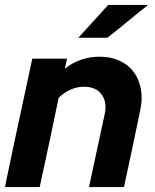

<svg xmlns="http://www.w3.org/2000/svg" viewBox="-21 -759 629 779"><path d="M-1 0Q26 -131 54 -260.5Q82 -390 110 -521H251Q249 -510 246.5 -500.5Q244 -491 242 -480Q273 -505 309 -517Q345 -529 383 -529Q429 -529 464.5 -512.5Q500 -496 521.5 -467Q543 -438 550.5 -398Q558 -358 548 -312Q532 -234 515.5 -156Q499 -78 482 0H340Q356 -75 372 -148.5Q388 -222 404 -297Q414 -345 391 -376Q368 -407 320 -407Q291 -407 264.5 -395Q238 -383 217 -362Q198 -271 179 -181Q160 -91 140 0ZM418 -739H580Q538 -706 497.5 -672.5Q457 -639 415 -606H297Q327 -639 357.5 -672.5Q388 -706 418 -739Z"/></svg>

Font: Rosa Sans
Style: Bold Italic
Weight: 700
Italic angle: -12°
Designer: Pentagram / MCKL
Foundry: Pentagram / MCKL
Version: Version 1.005;September 16, 2019;FontCreator 11.5.0.2425 64-